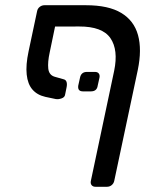

<svg xmlns="http://www.w3.org/2000/svg" viewBox="-20 -591 613 735"><path d="M297.5 -241.2Q276.5 -241.2 279.5 -263.2L286.3 -293.7Q290.7 -315.7 313 -315.7H343.5Q353.5 -315.7 358.1 -309.7Q362.8 -303.7 360.8 -293.7L354 -263.2Q351 -241.2 328 -241.2ZM190.8 -489.3 170.3 -390.6Q162.1 -353.3 164.8 -328.4Q167.6 -303.6 189.3 -297.2L224.7 -287.2Q232.7 -284.9 235 -276.5Q237.4 -268.2 234.7 -255.8L229.3 -229.2Q228 -218.6 215.9 -214.4Q203.8 -210.1 193.5 -211.8L153.6 -220.2Q122.3 -227.3 104.2 -248.2Q86 -269.1 82.2 -305.8Q78.3 -342.4 89.3 -393.9L122 -548.1Q124 -558.4 132.1 -564.7Q140.2 -571 150.2 -571H308.9Q395.1 -571 444 -541.6Q493 -512.2 508.3 -456.8Q523.6 -401.4 507.5 -323.4L417.4 101.1Q415.4 111.1 407.6 117.6Q399.8 124 389.5 124H345.5Q335.5 124 330.6 117.6Q325.6 111.1 327.9 101.1L417 -319.9Q433.6 -400 402.7 -445Q371.8 -489.9 282.8 -489.6Z"/></svg>

Font: Rubik Light
Style: Italic
Weight: 300
Italic angle: -12°
Designer: Hubert and Fischer
Foundry: Hubert and Fischer
Version: Version 2.300;gftools[0.9.30]